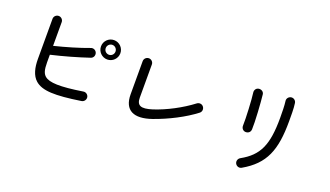

<svg xmlns="http://www.w3.org/2000/svg" viewBox="-72 -1277 3143 1827"><g transform="rotate(20 1500.0 -363.0)"><path d="M768 -46C793 -50 810 -73 807 -98C803 -124 779 -141 754 -137C525 -101 419 -106 372 -146C347 -168 334 -200 334 -280V-357C459 -386 593 -424 712 -464C736 -473 747 -500 738 -524C729 -548 702 -560 679 -551C578 -513 448 -475 334 -447V-687C334 -712 313 -733 288 -733C262 -733 241 -712 241 -687V-280C241 -195 258 -118 310 -73C382 -11 506 -6 768 -46ZM764 -599C764 -545 808 -501 862 -501C916 -501 960 -545 960 -599C960 -653 916 -697 862 -697C808 -697 764 -653 764 -599ZM812 -599C812 -626 834 -649 862 -649C889 -649 911 -626 911 -599C911 -571 889 -549 862 -549C834 -549 812 -571 812 -599Z M1462 -117C1605 -167 1757 -245 1863 -327C1883 -342 1887 -371 1871 -392C1856 -412 1827 -416 1806 -400C1700 -319 1559 -244 1432 -203C1321 -168 1278 -187 1278 -267V-602C1278 -627 1257 -648 1232 -648C1206 -648 1185 -627 1185 -602V-267C1185 -104 1289 -57 1462 -117Z M2418 29C2629 -92 2690 -248 2690 -541C2690 -582 2691 -673 2683 -722C2680 -747 2657 -765 2632 -762C2606 -758 2588 -735 2592 -710C2598 -667 2599 -599 2599 -541C2599 -266 2543 -146 2374 -52C2351 -39 2343 -11 2355 11C2368 34 2396 42 2418 29ZM2276 -679C2285 -619 2295 -420 2292 -352C2291 -327 2308 -305 2334 -303C2360 -302 2383 -317 2385 -347C2389 -419 2376 -620 2367 -696C2364 -722 2338 -737 2313 -733C2286 -729 2272 -704 2276 -679Z"/></g></svg>

Font: 寒蝉半圆体
Style: Regular
Weight: 400
Designer: Yoshimichi Ohira & Warren
Foundry: ChillType
Version: Version 1.800;Glyphs 3.1.1 (3135)